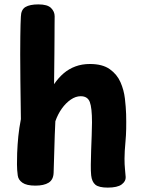

<svg xmlns="http://www.w3.org/2000/svg" viewBox="-20 -842 655 874"><path d="M75 -766.2Q75.8 -798.1 95.9 -810.1Q116 -822 155 -822Q195.8 -822 212.3 -805.7Q228.8 -789.3 228.8 -767.8Q228.6 -747.8 228.4 -727.5Q228.3 -707.2 228.2 -676.4Q228.1 -645.6 227.6 -593.9Q227.1 -542.3 226.1 -458.7Q245.8 -487.7 269.7 -508.2Q293.7 -528.7 323.6 -539.7Q353.4 -550.7 389.1 -550.7Q446.6 -550.7 479.7 -527.1Q512.8 -503.6 528.4 -467.9Q544.1 -432.2 548.6 -393.2Q553.1 -354.2 554.1 -323.1Q556.1 -248.9 551.4 -199.9Q546.8 -150.9 546.8 -120Q546.8 -92.9 548.9 -72.3Q551.1 -51.8 552.1 -35.8Q553.1 -16.8 533.8 -2.4Q514.4 12 470.3 12Q430.3 12 414.3 -1.1Q398.3 -14.2 395 -43.8Q393 -62.1 393.4 -92.4Q393.8 -122.7 394.9 -157.6Q396 -192.6 397.4 -226.3Q398.8 -260 398.8 -285Q398.8 -351.2 388.8 -377.6Q378.8 -404 347.3 -404Q324.6 -404 302.1 -388.6Q279.6 -373.1 261.4 -347.7Q243.3 -322.3 232 -290Q228.8 -226 227.4 -164.8Q226.1 -103.7 224.1 -56.1Q223.1 -23.9 201.4 -10.4Q179.8 3 141.1 3Q101.1 3 82.2 -10.2Q63.3 -23.3 60.8 -43.4Q57.4 -67.4 57.3 -93.7Q57.1 -120 58.1 -145Q59.7 -185 63.4 -221.8Q67.1 -258.6 75.1 -299.7Q73.6 -401.3 72.8 -473.7Q72 -546 72 -594.8Q72 -643.7 72.5 -676Q73 -708.3 73.5 -729.1Q74 -749.9 75 -766.2Z"/></svg>

Font: Playpen Sans
Style: Regular
Weight: 400
Designer: Laura Meseguer, Veronika Burian, José Scaglione, Kostas Bartsokas, Vera Evstafieva, Tom Grace, Yorlmar Campos
Foundry: TypeTogether
Version: Version 2.000